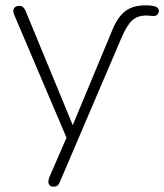

<svg xmlns="http://www.w3.org/2000/svg" viewBox="-20 -512 614 718"><path d="M180 186Q171 186 166 181Q161 176 161 168Q161 160 164 152L233 -7V13L33 -457Q29 -467 30 -474Q31 -481 36.5 -485.5Q42 -490 52 -490Q61 -490 66 -485.5Q71 -481 75 -473L264 -15H240L401 -402Q414 -433 430.5 -453Q447 -473 469.5 -482.5Q492 -492 522 -492Q549 -492 561.5 -487.5Q574 -483 574 -471Q574 -463 568.5 -457.5Q563 -452 555 -452Q549 -452 542 -453Q535 -454 527 -454Q494 -454 474 -435.5Q454 -417 434 -370L204 168Q200 178 195 182Q190 186 180 186Z"/></svg>

Font: Nunito ExtraLight
Style: Regular
Weight: 200
Designer: Vernon Adams
Foundry: Vernon Adams
Version: Version 3.602;April 4, 2023;FontCreator 14.0.0.2856 64-bit